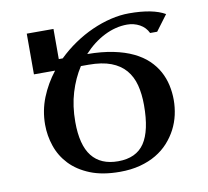

<svg xmlns="http://www.w3.org/2000/svg" viewBox="-81 -817 991 916"><g transform="rotate(-10 414.5 -358.5)"><path d="M233.4 -715.8V-569.8H252.4Q289.6 -606 332.3 -635Q375 -664.1 420.4 -684.3Q465.8 -704.6 511.7 -715.6Q557.6 -726.6 601.1 -726.6Q716.3 -726.6 774.9 -692.4L718.3 -616.7H684.1Q670.9 -645 643.1 -660.2Q615.2 -675.3 582.5 -675.3Q526.9 -675.3 471.9 -647.7Q417 -620.1 371.1 -569.8Q441.4 -569.3 496.3 -558.1Q551.3 -546.9 592.3 -527.1Q633.3 -507.3 661.4 -480.5Q689.5 -453.6 706.8 -421.9Q724.1 -390.1 731.9 -354.7Q739.7 -319.3 739.7 -283.2Q739.7 -246.6 731.7 -210.7Q723.6 -174.8 706.8 -142.3Q689.9 -109.9 664.6 -81.8Q639.2 -53.7 604.7 -33.2Q570.3 -12.7 526.1 -1Q481.9 10.7 428.2 10.7Q343.8 10.7 284.2 -13.4Q224.6 -37.6 187 -77.4Q149.4 -117.2 132.1 -168.2Q114.7 -219.2 114.7 -272.5Q114.7 -340.8 139.6 -403.1Q164.6 -465.3 206.5 -518.6H104V-715.8ZM258.8 -260.7Q258.8 -148.4 301.5 -94.5Q344.2 -40.5 428.2 -40.5Q516.1 -40.5 555.9 -99.9Q595.7 -159.2 595.7 -283.2Q595.7 -336.9 584.5 -380.4Q573.2 -423.8 546.9 -454.6Q520.5 -485.4 477.1 -502Q433.6 -518.6 368.7 -518.6H331.5Q297.9 -466.8 278.3 -402.1Q258.8 -337.4 258.8 -260.7Z"/></g></svg>

Font: Arian AMU Serif
Style: Bold
Weight: 700
Designer: Ruben Hakobyan (Tarumian)
Foundry: Ruben Hakobyan (Tarumian)
Version: Version 1.002